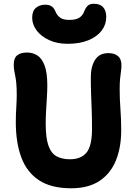

<svg xmlns="http://www.w3.org/2000/svg" viewBox="-20 -997 724 1030"><path d="M361.8 13Q254.4 13 189.1 -30.1Q123.8 -73.2 94.3 -152.6Q64.8 -232 64.8 -341Q64.8 -382 67.3 -420.7Q69.8 -459.4 69.8 -486.6Q69.8 -525.8 67.5 -549.7Q65.2 -573.6 61.8 -589.5Q58.4 -605.4 56.1 -619Q53.8 -632.6 53.8 -651.2Q53.8 -685.4 72.2 -700.3Q90.6 -715.2 125.4 -715.2Q155.6 -715.2 180 -699.9Q204.4 -684.6 219.1 -646.1Q233.8 -607.6 233.8 -538.8Q233.8 -509.6 231.5 -473.5Q229.2 -437.4 227.2 -401.1Q225.2 -364.8 225.2 -333.4Q225.2 -257 239.9 -215.6Q254.6 -174.2 283.8 -158.4Q313 -142.6 354.8 -142.6Q415.2 -142.6 444.4 -178.8Q473.6 -215 473.6 -305Q473.6 -360.6 472 -403.4Q470.4 -446.2 468.8 -488Q467.2 -529.8 467.2 -582.2Q467.2 -640.2 490.2 -676.1Q513.2 -712 561.6 -712Q594.4 -712 613 -696.1Q631.6 -680.2 631.6 -647.2Q631.6 -630.8 629 -613.7Q626.4 -596.6 624.2 -574.4Q622 -552.2 622 -518.2Q622 -464.6 626.1 -412Q630.2 -359.4 630.2 -298Q630.2 -206 601.7 -136Q573.2 -66 513.8 -26.5Q454.4 13 361.8 13ZM342.4 -762Q287 -762 244.1 -781.6Q201.2 -801.2 176.9 -833.2Q152.6 -865.2 152.6 -902Q152.6 -937.6 172.4 -954.7Q192.2 -971.8 222.8 -971.8Q244.4 -971.8 257.4 -962.7Q270.4 -953.6 278.2 -933.8Q286.2 -914.4 302.7 -902.3Q319.2 -890.2 351.4 -890.2Q387.2 -890.2 405.1 -901.8Q423 -913.4 430.6 -933.2Q438.6 -954.4 449.9 -965.6Q461.2 -976.8 483.4 -976.8Q516.6 -976.8 533.3 -958.1Q550 -939.4 550 -905.6Q550 -865.8 525.8 -833.4Q501.6 -801 455.1 -781.5Q408.6 -762 342.4 -762Z"/></svg>

Font: Shantell Sans Light
Style: Regular
Weight: 300
Designer: Stephen Nixon, Anya Danilova, Shantell Martin
Foundry: Arrow Type
Version: Version 1.011;[c5ecc13dd]